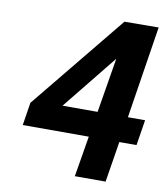

<svg xmlns="http://www.w3.org/2000/svg" viewBox="-80 -769 733 836"><g transform="rotate(10 287.0 -350.5)"><path d="M566 -293H490L554 -701L403 -700L61 -281L45 -180H337L307 0H443L472 -180H548ZM201 -293 396 -535 356 -293Z"/></g></svg>

Font: Arthouse Owned
Style: Bold Italic
Weight: 700
Italic angle: -10°
Designer: Jeremy Tribby
Foundry: Tribby Type
Version: Version 1.000;PS 001.000;hotconv 1.0.88;makeotf.lib2.5.64775